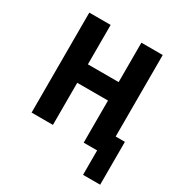

<svg xmlns="http://www.w3.org/2000/svg" viewBox="-156 -629 811 865"><g transform="rotate(30 250.0 -196.5)"><path d="M400 127V0H330V-219H170V0H59V-520H170V-315H330V-520H441V-96H489V127Z"/></g></svg>

Font: Iosevka SS08 Regular
Style: Bold
Weight: 700
Monospace: yes
Designer: Belleve Invis
Foundry: Belleve Invis
Version: Version 16.3.4; ttfautohint (v1.8.4)